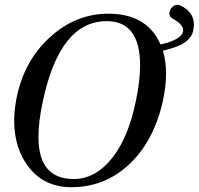

<svg xmlns="http://www.w3.org/2000/svg" viewBox="-20 -763 827 799"><path d="M657 -339Q618 -170 513 -75Q413 16 277 16Q168 16 104 -62Q39 -141 39 -262Q39 -299 47 -345Q77 -509 190 -610Q296 -706 431 -706Q592 -706 648 -578Q738 -598 742 -635Q745 -660 698 -686Q685 -693 685 -707Q685 -720 695 -731.5Q705 -743 719 -743Q725 -743 731 -740Q787 -714 787 -660Q787 -654 785 -640Q779 -602 737 -579Q711 -565 658 -552Q671 -510 671 -455Q671 -403 657 -339ZM545 -341Q563 -426 563 -491Q563 -675 424 -675Q230 -675 159 -345Q140 -259 140 -193Q140 -18 287 -18Q380 -18 451 -111Q515 -195 545 -341Z"/></svg>

Font: GFS Didot
Style: Italic
Weight: 400
Italic angle: -12°
Designer: Takis Katsoulidis and George D. Matthiopoulos
Foundry: George Matthiopoulos and Takis Katsoulidis
Version: Version 1.0